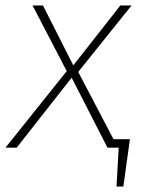

<svg xmlns="http://www.w3.org/2000/svg" viewBox="-43 -540 533 702"><path d="M372 -31H432L408 142H383L391 0H350L219 -256L18 0H-23L201 -280L76 -520H114L225 -301L397 -520H438L243 -277Z"/></svg>

Font: FiraGO UltraLight
Style: Italic
Weight: 200
Italic angle: -8°
Designer: bBox Type GmbH
Foundry: bBox Type GmbH
Version: Version 1.001